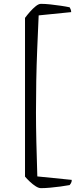

<svg xmlns="http://www.w3.org/2000/svg" viewBox="-20 -815 423 998"><path d="M193 163Q181 163 166 153.5Q151 144 136 130Q121 116 110 103V-722Q121 -737 136 -754Q151 -771 166 -783Q181 -795 193 -795Q215 -795 242.5 -792Q270 -789 297 -785Q324 -781 342 -777Q344 -774 347 -767Q350 -760 350 -752L181 -735Q177 -645 173.5 -561Q170 -477 168.5 -395Q167 -313 167 -230Q167 -162 169 -77Q171 8 174 102L353 120Q353 130 349 137Q345 144 342 147Q321 151 294.5 154.5Q268 158 241 160.5Q214 163 193 163Z"/></svg>

Font: Texturina Medium 12pt ExtraLight
Style: Regular
Weight: 250
Version: Version 1.002